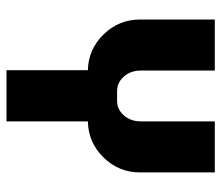

<svg xmlns="http://www.w3.org/2000/svg" viewBox="-65 -615 680 590"><g transform="rotate(90 275.0 -320.0)"><path d="M509.8 -410.2Q509.8 -345.2 464.1 -298.3Q418.5 -251.5 353 -250V0H195.8V-250Q131.3 -251.5 85.7 -298.3Q40 -345.2 40 -410.2V-640.1H196.8V-413.1Q196.8 -381.8 215.1 -360.8Q233.4 -339.8 259.8 -339.8H290Q316.4 -339.8 334.7 -360.8Q353 -381.8 353 -413.1V-640.1H509.8Z"/></g></svg>

Font: Laconic
Style: Bold
Weight: 700
Designer: Robby Woodard
Version: Version 1.000